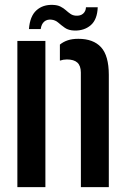

<svg xmlns="http://www.w3.org/2000/svg" viewBox="-20 -768 515 788"><path d="M51.3 0V-600H166.3V0ZM312 0 311.8 -470.6Q311.6 -498.4 297.4 -511.2Q283.3 -524 254.5 -524Q247 -524 239.8 -522.8Q232.6 -521.5 225.8 -519.2V-585Q240 -596.6 258.1 -602.6Q276.2 -608.7 301.5 -608.7Q363 -608.7 394.7 -574.2Q426.4 -539.7 426.6 -461V0ZM332.8 -738.2H381.1Q379.2 -687.8 352.6 -664.7Q326 -641.7 285.7 -642.6Q261.4 -643.2 246.5 -653.7Q231.6 -664.2 219.3 -675Q207.1 -685.8 190.4 -687.4Q172.9 -689.1 161.4 -679.2Q149.9 -669.3 147.1 -648.7H98.8Q102.8 -701.6 129.5 -725.6Q156.1 -749.7 197.3 -747.9Q216 -747.3 228.4 -740.9Q240.8 -734.6 250.2 -726.2Q259.6 -717.7 269 -711.2Q278.3 -704.6 290.8 -703.7Q310.2 -702.2 321.3 -712.2Q332.3 -722.1 332.8 -738.2Z"/></svg>

Font: Big Shoulders Stencil Text Thin
Style: Regular
Weight: 100
Designer: Patric King
Foundry: XO Type Co
Version: Version 2.001